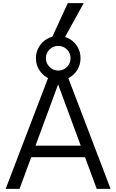

<svg xmlns="http://www.w3.org/2000/svg" viewBox="-20 -1200 739 1220"><path d="M16 0 295.3 -730H404.1L682.7 0H594.6L350.3 -660.9H348.3L104.1 0ZM144.7 -201V-274.4H554.7V-201ZM349.8 -688.3Q311.3 -688.3 278.8 -707.3Q246.3 -726.3 227.3 -758.7Q208.3 -791.2 208.3 -829.8Q208.3 -869.7 227.3 -901.7Q246.3 -933.7 278.8 -952.7Q311.2 -971.7 349.9 -971.7Q389.7 -971.7 421.9 -952.7Q454 -933.7 472.9 -901.8Q491.7 -869.9 491.7 -830Q491.7 -791.3 472.9 -758.8Q454 -726.3 421.7 -707.3Q389.5 -688.3 349.8 -688.3ZM349.9 -751.7Q382.7 -751.7 405.5 -774.8Q428.3 -797.9 428.3 -829.9Q428.3 -862.6 405.5 -885.5Q382.7 -908.3 349.8 -908.3Q317.7 -908.3 294.7 -885.5Q271.7 -862.7 271.7 -829.8Q271.7 -797.7 294.8 -774.7Q317.9 -751.7 349.9 -751.7ZM390.7 -960H309.6L410.6 -1180H511.7Z"/></svg>

Font: M PLUS 1 Thin
Style: Regular
Weight: 100
Designer: Coji Morishita
Foundry: UNDERFOREST DESIGN
Version: Version 1.001